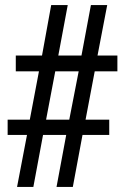

<svg xmlns="http://www.w3.org/2000/svg" viewBox="-20 -734 491 754"><path d="M47 0H111L149 -204H240L202 0H266L304 -204H409V-264H316L352 -454H441V-516H363L401 -714H337L300 -516H209L246 -714H181L145 -516H42V-454H133L97 -264H10V-204H86ZM161 -264 197 -454H289L252 -264Z"/></svg>

Font: Noto Serif Hebrew ExtraCondensed SemiBold
Style: Regular
Weight: 600
Width: 2
Designer: Monotype Design Team
Foundry: Monotype Imaging Inc.
Version: Version 2.004